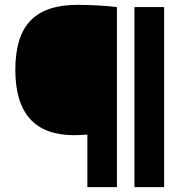

<svg xmlns="http://www.w3.org/2000/svg" viewBox="-20 -769 772 789"><path d="M339 -216Q309 -213.5 284 -213.5Q43 -213.5 43 -482Q43 -620 105.5 -684.5Q168 -749 297 -749Q383 -749 460.5 -740V0H339ZM532.5 0V-740H654.5V0Z"/></svg>

Font: Encode Sans Expanded
Style: Bold
Weight: 700
Width: 7
Designer: Multiple Designers
Foundry: Impallari Type
Version: Version 2.000